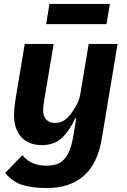

<svg xmlns="http://www.w3.org/2000/svg" viewBox="-20 -738 640 970"><path d="M217 212Q145 212 95 197Q45 182 6 136L93 46Q117 75 147.5 87Q178 99 213 99Q241 99 263 92.5Q285 86 302 69Q319 52 331 22.5Q343 -7 351 -54L365 -140H360Q331 -77 292.5 -41Q254 -5 192 -5Q154 -5 127.5 -17Q101 -29 84 -49.5Q67 -70 59 -97Q51 -124 51 -154Q51 -176 53.5 -199Q56 -222 62 -258L105 -516H251L205 -241Q203 -227 200.5 -212Q198 -197 198 -178Q198 -168 201 -157Q204 -146 211 -137Q218 -128 229.5 -122.5Q241 -117 258 -117Q284 -117 303 -129Q322 -141 339 -164Q350 -179 365.5 -205.5Q381 -232 386 -264L428 -516H574L494 -36Q473 90 402.5 151Q332 212 217 212ZM230 -718H535L518 -616H213Z"/></svg>

Font: IBM Plex Mono
Style: Bold Italic
Weight: 700
Italic angle: -9°
Monospace: yes
Designer: Mike Abbink, Paul van der Laan, Pieter van Rosmalen
Foundry: Bold Monday
Version: Version 2.3